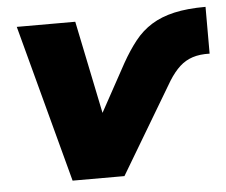

<svg xmlns="http://www.w3.org/2000/svg" viewBox="-43 -557 713 605"><g transform="rotate(-5 314.0 -254.5)"><path d="M163 0 30 -498H215L281 -178H261L358 -355Q380 -394 403 -423Q426 -452 456.5 -471Q487 -490 528.5 -499.5Q570 -509 628 -509V-361Q597 -362 574 -354.5Q551 -347 533 -330.5Q515 -314 498 -287L327 0Z"/></g></svg>

Font: Nunito Sans 10pt Black
Style: Italic
Weight: 900
Italic angle: -9°
Designer: Vernon Adams
Foundry: Vernon Adams
Version: Version 3.101;gftools[0.9.27]